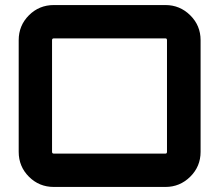

<svg xmlns="http://www.w3.org/2000/svg" viewBox="-20 -740 868 760"><path d="M193 -720H635Q692 -720 733 -679.5Q774 -639 774 -581V-139Q774 -81 733 -40.5Q692 0 635 0H193Q135 0 94.5 -40.5Q54 -81 54 -139V-581Q54 -639 94.5 -679.5Q135 -720 193 -720ZM193 -132H635Q641 -132 641 -139V-581Q641 -588 635 -588H193Q186 -588 186 -581V-139Q186 -132 193 -132Z"/></svg>

Font: Orbitron
Style: Bold
Weight: 700
Designer: Matt McInerney
Foundry: Matt McInerney
Version: Version 001.001